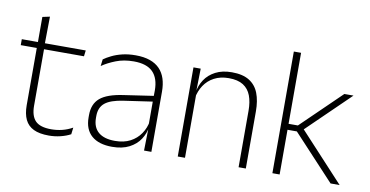

<svg xmlns="http://www.w3.org/2000/svg" viewBox="-68 -843 1987 1032"><g transform="rotate(10 926.0 -327.0)"><path d="M242 9.5Q190.5 9.5 158.8 -5.8Q127 -21 112 -52.2Q97 -83.5 97 -130.5V-459H136.5V-134.5Q136.5 -79 162.2 -52.5Q188 -26 249 -26Q279.5 -26 308.8 -33.2Q338 -40.5 364.5 -55.5L360 -18.5Q337 -6 305.8 1.8Q274.5 9.5 242 9.5ZM9.5 -443V-475.5H358.5L354.5 -443ZM97.5 -469.5V-612.5L137.5 -621L135.5 -469.5Z M760.5 0 763 -125 761 -131.5V-290L761.5 -328Q761.5 -394.5 728 -428.5Q694.5 -462.5 623.5 -462.5Q569.5 -462.5 526.2 -445.5Q483 -428.5 452 -407L456.5 -444Q473 -456 497.8 -468.2Q522.5 -480.5 555 -488.5Q587.5 -496.5 628 -496.5Q673 -496.5 705.8 -485Q738.5 -473.5 759.5 -451.8Q780.5 -430 790.5 -399Q800.5 -368 800.5 -328.5V0ZM587 10Q514.5 10 475.2 -24.2Q436 -58.5 436 -124V-136.5Q436 -197.5 474 -229.8Q512 -262 599 -274.5L770.5 -300L772.5 -269L604.5 -244.5Q536 -234.5 505.8 -210Q475.5 -185.5 475.5 -138.5V-128Q475.5 -77 506.5 -50.5Q537.5 -24 597 -24Q645.5 -24 680.2 -42.2Q715 -60.5 736.2 -91.8Q757.5 -123 764 -162L774.5 -131H765.5Q760.5 -94 739.5 -61.8Q718.5 -29.5 680.5 -9.8Q642.5 10 587 10Z M1276.5 0V-308Q1276.5 -356 1263.5 -390.5Q1250.5 -425 1221 -443.8Q1191.5 -462.5 1142 -462.5Q1096.5 -462.5 1062.5 -444.5Q1028.5 -426.5 1008 -395.2Q987.5 -364 980.5 -324L969.5 -356H979.5Q985 -394 1006 -426Q1027 -458 1064 -477.2Q1101 -496.5 1153 -496.5Q1212.5 -496.5 1248.2 -474.2Q1284 -452 1300 -410.8Q1316 -369.5 1316 -311.5V0ZM944.5 0V-486.5H984L981.5 -362.5L984 -361V0Z M1778.5 0 1551.5 -244H1493.5V-276.5H1551.5L1768 -486.5H1818L1579 -254.5V-269L1828 0ZM1461 0V-664H1500.5V0Z"/></g></svg>

Font: Anek Tamil Medium ExtraLight
Style: Regular
Weight: 250
Version: Version 1.003